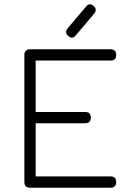

<svg xmlns="http://www.w3.org/2000/svg" viewBox="-20 -874 601 894"><path d="M298 -706.5C298 -706.5 298 -706.5 298 -706.5C285.5 -717 284.5 -728.5 294.5 -741.5C294.5 -741.5 294.5 -741.5 294.5 -741.5C294.5 -741.5 380.5 -843 380.5 -843C391 -856.5 403 -857.5 415.5 -846.5C415.5 -846.5 415.5 -846.5 415.5 -846.5C428 -836 429 -824 419 -811C419 -811 419 -811 419 -811C419 -811 333 -709.5 333 -709.5C322.5 -696 310.5 -695 298 -706.5ZM494.5 0C494.5 0 120 0 120 0C102.5 0 93.5 -9 93.5 -26.5C93.5 -26.5 93.5 -26.5 93.5 -26.5C93.5 -26.5 93.5 -618 93.5 -618C93.5 -635.5 102.5 -644.5 120 -644.5C120 -644.5 120 -644.5 120 -644.5C120 -644.5 494.5 -644.5 494.5 -644.5C512 -644.5 521 -635.5 521 -618C521 -618 521 -618 521 -618C521 -600.5 512 -592 494.5 -592C494.5 -592 494.5 -592 494.5 -592C494.5 -592 146 -592 146 -592C146 -592 146 -352.5 146 -352.5C146 -352.5 376.5 -352.5 376.5 -352.5C394 -352.5 403 -344 403 -326.5C403 -326.5 403 -326.5 403 -326.5C403 -309 394 -300 376.5 -300C376.5 -300 376.5 -300 376.5 -300C376.5 -300 146 -300 146 -300C146 -300 146 -52.5 146 -52.5C146 -52.5 494.5 -52.5 494.5 -52.5C512 -52.5 521 -44 521 -26.5C521 -26.5 521 -26.5 521 -26.5C521 -9 512 0 494.5 0C494.5 0 494.5 0 494.5 0Z"/></svg>

Font: Jura-Fortis-Regular
Style: Regular
Weight: 500
Designer: Daniel Johnson, Alexei Vanyashin, Mirko Velimirovic
Foundry: Daniel Johnson
Version: ""